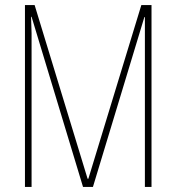

<svg xmlns="http://www.w3.org/2000/svg" viewBox="-20 -734 692 754"><path d="M306 0 104 -668H102Q104 -622 104 -604Q104 -586 104 -579V0H78V-714H116L324 -32H327L535 -714H575V0H549V-667H547L345 0Z"/></svg>

Font: Noto Sans Lao ExtraCondensed Thin
Style: Regular
Weight: 100
Width: 2
Designer: Monotype Design Team
Foundry: Monotype Imaging Inc.
Version: Version 2.003; ttfautohint (v1.8.4.7-5d5b)